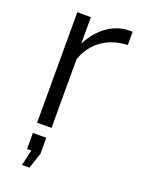

<svg xmlns="http://www.w3.org/2000/svg" viewBox="-139 -588 628 851"><g transform="rotate(20 175.5 -162.5)"><path d="M335 -461V-523C328 -524 318 -524 305 -523C238 -517 175 -469 139 -396V-521H75V0H143V-324C171 -408 244 -458 335 -461ZM76 199H111L136 125V49H73V125H93Z"/></g></svg>

Font: FIGSv2-sans-serif
Style: Regular
Weight: 400
Designer: Matt McInerney, Pablo Impallari, Rodrigo Fuenzalida,Mirko Velimirovic
Foundry: Matt McInerney, Pablo Impallari, Rodrigo Fuenzalida
Version: Version 4.021;hotconv 1.0.109;makeotfexe 2.5.65596